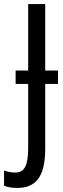

<svg xmlns="http://www.w3.org/2000/svg" viewBox="-69 -734 313 947"><path d="M16 193C105 193 154 141 154 1V-320H217V-386H154V-714H70V-386H8V-320H70V-6C70 84 51 117 7 117C-14 117 -33 113 -49 107V182C-30 190 -8 193 16 193Z"/></svg>

Font: Noto Sans UI Condensed
Style: Regular
Weight: 400
Width: 3
Designer: Monotype Design Team
Foundry: Monotype Imaging Inc.
Version: Version 1.901